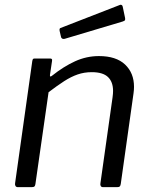

<svg xmlns="http://www.w3.org/2000/svg" viewBox="-20 -771 624 791"><path d="M53.3 0Q46.8 0 43.9 -4.7Q41.1 -9.3 42.1 -15.8L113 -519.5Q114.2 -526.2 116.2 -528.1Q118.1 -530 123.4 -530H185.7Q191 -530 193.3 -527.9Q195.5 -525.7 194.3 -519.3L185.8 -462Q184.8 -451.2 194.2 -458.9Q242.2 -497.1 289.4 -518.6Q336.7 -540 387.6 -540Q458.4 -540 495.3 -505.1Q532.1 -470.2 532.1 -413.3Q532.1 -407 531.6 -400.4Q531.1 -393.8 530.1 -386.5L477.5 -13.1Q476.2 -5.4 473.3 -2.7Q470.4 0 462.4 0H404.4Q397.9 0 395.2 -4.5Q392.4 -9 393.7 -15.8L443.8 -370.6Q444.8 -377.7 445.3 -384.3Q445.8 -390.8 445.8 -396.4Q445.8 -433.7 424.8 -453.7Q403.8 -473.7 357.9 -473.7Q327.2 -473.7 299.9 -464.3Q272.7 -454.9 244.3 -436.6Q216 -418.3 180.1 -391.1L125.8 -12.1Q124.5 -4.8 121.5 -2.4Q118.5 0 109.9 0H53.3ZM485.6 -743.4 495.1 -697.9Q496.4 -692 495 -688.4Q493.6 -684.8 485.1 -682.3L246.3 -611Q239.8 -609.5 235.7 -612.2Q231.6 -615 231 -620.6L225.7 -643.3Q223.8 -653.8 229.2 -655.6L474 -750.7Q477.3 -752.3 481 -750.5Q484.7 -748.7 485.6 -743.4Z"/></svg>

Font: Libre Franklin Thin
Style: Italic
Weight: 100
Italic angle: -8°
Designer: Pablo Impallari, Rodrigo Fuenzalida, Nhung Nguyen
Foundry: Impallari Type
Version: Version 3.000